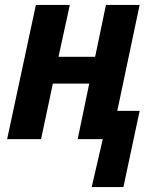

<svg xmlns="http://www.w3.org/2000/svg" viewBox="-20 -566 633 781"><path d="M353 195 398 0H296L343 -226H195L147 0H9L126 -546H264L218 -335H367L411 -546H548L457 -115H548L482 195Z"/></svg>

Font: Noto Sans SemiCondensed
Style: Bold Italic
Weight: 700
Width: 4
Italic angle: -12°
Designer: Monotype Design Team
Foundry: Monotype Imaging Inc.
Version: Version 2.013; ttfautohint (v1.8.4.7-5d5b)